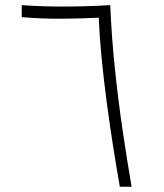

<svg xmlns="http://www.w3.org/2000/svg" viewBox="-20 -713 626 733"><path d="M437.5 0Q424.8 -71.3 411.9 -153.8Q398.9 -236.3 387.5 -322.3Q376 -408.2 367.9 -491.2Q359.9 -574.2 356.9 -645.5Q291.5 -642.1 215.1 -641.6Q138.7 -641.1 63 -647.5V-693.4Q143.1 -687.5 231.9 -688Q320.8 -688.5 400.9 -693.4Q405.8 -573.7 418.7 -450.4Q431.6 -327.1 448.7 -211.7Q465.8 -96.2 482.4 0Z"/></svg>

Font: Cascadia Mono NF ExtraLight
Style: Regular
Weight: 200
Monospace: yes
Designer: Aaron Bell
Foundry: Saja Typeworks
Version: Version 2404.023; ttfautohint (v1.8.4)